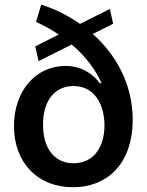

<svg xmlns="http://www.w3.org/2000/svg" viewBox="-20 -789 627 821"><path d="M463.8 -687.5 449.6 -750.7 322.1 -686.8C270.2 -723.4 213.4 -751.1 156.2 -769.2L134.2 -695.3C169.4 -679.3 201.7 -661.2 231.2 -641.3L130.7 -590.9L144.9 -527.7L286.9 -598.7C346.6 -547.6 389.9 -489.3 414.1 -433.2H407C379.6 -470.2 331 -507.1 259.9 -507.1C131.4 -507.1 39.4 -398.1 39.8 -250C39.4 -95.9 138.8 11.4 291.9 11.4C447.8 11.4 546.9 -98.4 547.6 -275.6C547.2 -430 476.2 -555 376.8 -643.8ZM294.7 -90.9C205.6 -90.9 163.4 -164.4 164.1 -256.4C163.4 -348.7 206.7 -420.8 294.7 -421.2C386.4 -420.8 426.5 -339.5 426.8 -252.8C426.5 -158.4 379.3 -90.9 294.7 -90.9Z"/></svg>

Font: Riot Sans 2.0
Style: Bold
Weight: 600
Designer: Rasmus Andersson
Foundry: rsms
Version: Version 3.006;hotconv 1.0.109;makeotfexe 2.5.65596